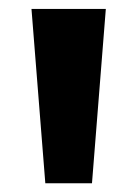

<svg xmlns="http://www.w3.org/2000/svg" viewBox="-20 -828 308 430"><path d="M81.5 -417.5 50.5 -808H217L186 -417.5Z"/></svg>

Font: Encode Sans Exp
Style: Bold
Weight: 700
Width: 7
Designer: Multiple Designers
Foundry: Impallari Type
Version: Version 3.002; ttfautohint (v1.8.3) -l 8 -r 50 -G 200 -x 14 